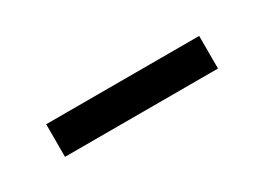

<svg xmlns="http://www.w3.org/2000/svg" viewBox="-19 -501 344 250"><g transform="rotate(-30 153.0 -375.5)"><path d="M38 -351H268V-400H38Z"/></g></svg>

Font: Noto Sans Kannada UI ExtraCondensed Light
Style: Regular
Weight: 300
Width: 2
Designer: Jelle Bosma - Monotype Design Team
Foundry: Monotype Imaging Inc.
Version: Version 2.005